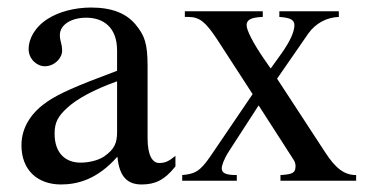

<svg xmlns="http://www.w3.org/2000/svg" viewBox="-20 -480 979 510"><path d="M446 -66C429 -52 419 -47 403 -47C385 -47 372 -67 372 -113V-304C372 -365 364 -386 340 -415C316 -444 278 -460 222 -460C177 -460 135 -448 107 -430C72 -408 56 -376 56 -350C56 -323 78 -304 99 -304C125 -304 145 -326 145 -345C145 -366 139 -369 139 -387C139 -414 169 -433 209 -433C254 -433 291 -408 291 -346V-292C178 -250 137 -231 107 -211C68 -185 37 -146 37 -94C37 -28 80 10 142 10C185 10 238 -3 291 -63H292C297 -10 319 10 356 10C390 10 416 0 446 -38ZM291 -130C291 -101 285 -84 256 -64C239 -53 214 -48 194 -48C155 -48 125 -72 125 -125C125 -156 135 -172 159 -194C184 -217 229 -242 291 -264Z M926 0V-15C895 -15 872 -32 844 -75L716 -271L799 -391C818 -418 848 -434 880 -435V-450H722V-435C752 -433 762 -427 762 -413C762 -397 752 -372 727 -337L699 -298L681 -324C652 -366 635 -400 635 -413C635 -428 648 -434 678 -435V-450H471V-435H480C510 -435 526 -422 557 -375L651 -230L539 -65C511 -24 497 -18 464 -15V0H609V-15C580 -15 569 -20 569 -33C569 -40 574 -56 588 -78L667 -200L759 -57C763 -51 765 -46 765 -39C765 -21 758 -17 725 -15V0Z"/></svg>

Font: STIX Math
Style: Regular
Weight: 400
Designer: MicroPress Inc., with final additions and corrections provided by Coen Hoffman, Elsevier (retired)
Version: Version 1.1.0